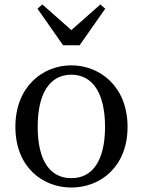

<svg xmlns="http://www.w3.org/2000/svg" viewBox="-20 -827 641 861"><path d="M337 -624 452 -788 430 -807 300 -692 170 -807 148 -788 263 -624ZM300 -28C204 -28 149 -107 149 -258C149 -410 204 -492 300 -492C395 -492 451 -410 451 -258C451 -107 395 -28 300 -28ZM300 -534C172 -534 49 -439 49 -258C49 -78 171 14 300 14C428 14 552 -77 552 -258C552 -440 427 -534 300 -534Z"/></svg>

Font: Noto Serif SC Medium
Style: Regular
Weight: 500
Designer: Ryoko NISHIZUKA 西塚涼子 (kana & ideographs); Frank Grießhammer (Latin, Greek & Cyrillic); Wenlong ZHANG 张文龙 (bopomofo); San
Foundry: Adobe Systems Incorporated
Version: Version 1.001;PS 1.001;hotconv 16.6.54;makeotf.lib2.5.65590